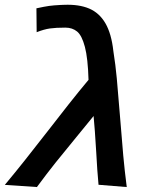

<svg xmlns="http://www.w3.org/2000/svg" viewBox="-26 -771 646 796"><path d="M173.5 -229.5Q213.5 -281.5 257 -336.5Q300.5 -391.5 341 -440Q338.5 -529 326 -576.5Q313.5 -624 293.8 -640.2Q274 -656.5 245 -656.5Q205.5 -656.5 181 -653Q156.5 -649.5 126 -637.5L125 -736.5Q159.5 -744 177.8 -746.5Q196 -749 225.5 -750.5Q234.5 -750.5 239.5 -751Q301.5 -753.5 343.8 -735.5Q386 -717.5 411 -674.5Q436 -631.5 444 -559Q453 -502.5 458.2 -446Q463.5 -389.5 471.5 -288.5Q479.5 -187 485 -126Q490.5 -65 499.5 4.5L382.5 -5Q377 -62.5 373 -139Q367 -240.5 362 -290Q342 -265 290.5 -202.5Q241 -142.5 205 -97.5Q169 -52.5 127 4.5L-6 -4.5Q38.5 -58 77 -106.5Q115.5 -155 173.5 -229.5Z"/></svg>

Font: JuliaMono ExtraBoldItalic
Style: Regular
Weight: 800
Italic angle: -9°
Monospace: yes
Designer: cormullion
Foundry: corm
Version: Version 0.049; ttfautohint (v1.8.4)